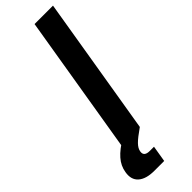

<svg xmlns="http://www.w3.org/2000/svg" viewBox="-372 -736 949 949"><g transform="rotate(-45 102.0 -262.0)"><path d="M267.6 -727.5 147 0H18.1L138.7 -727.5ZM44.4 204.1Q-12.7 204.1 -41 179.2Q-69.3 154.3 -61 107.4Q-55.2 69.8 -28.3 39.1Q-1.5 8.3 50.8 -22.5L147 0Q102.1 31.2 84 49.8Q65.9 68.4 63 86.4Q57.1 118.7 98.1 118.7H127.4L113.3 204.1Z"/></g></svg>

Font: Inter Display SemiBold
Style: Italic
Weight: 600
Italic angle: -9.39999°
Designer: Rasmus Andersson
Foundry: rsms
Version: Version 4.000;git-a52131595